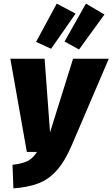

<svg xmlns="http://www.w3.org/2000/svg" viewBox="-20 -1020 620 1059"><path d="M375 -217Q337 -129 292.5 -79.5Q248 -30 191.5 -8.5Q135 13 54 19L49 -111Q102 -117 131.5 -131.5Q161 -146 184 -182H128L37 -696H226L256 -290L383 -696H580ZM293 -1000 397 -945 262 -751 179 -789ZM454 -1000 556 -940 416 -747 336 -791Z"/></svg>

Font: Fira Sans Extra Condensed Black
Style: Italic
Weight: 900
Width: 3
Italic angle: -8°
Designer: Carrois Corporate & Edenspiekermann AG
Foundry: Carrois Corporate GbR & Edenspiekermann AG
Version: Version 4.203